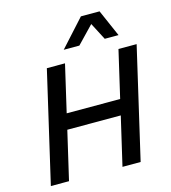

<svg xmlns="http://www.w3.org/2000/svg" viewBox="-128 -1000 980 1103"><g transform="rotate(-15 362.0 -448.5)"><path d="M502 -839 404 -737H311L456 -897H567L637 -737H555ZM616 -660H724L571 0H463L530 -288H212L145 0H37L190 -660H298L233 -380H551Z"/></g></svg>

Font: Elaine Sans Medium
Style: Italic
Weight: 500
Italic angle: -13°
Designer: Wei Huang
Foundry: Wei Huang
Version: Version 2.001;December 24, 2019;FontCreator 12.0.0.2547 64-b